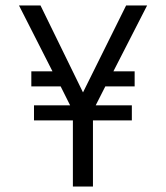

<svg xmlns="http://www.w3.org/2000/svg" viewBox="-20 -686 611 706"><path d="M49.8 -666H128.9L285.2 -346.2L443.8 -666H521L397 -423.8H475.1V-368.2H367.2L332 -298.8H464.8V-243.2H321.8V0H248V-243.2H105V-298.8H237.8L203.1 -368.2H95.2V-423.8H172.9Z"/></svg>

Font: Gidolinya
Style: Regular
Weight: 400
Version: Version 1.0.3